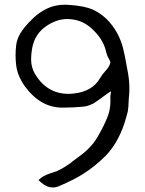

<svg xmlns="http://www.w3.org/2000/svg" viewBox="-20 -705 626 831"><path d="M209 106.4Q182.6 106.4 158.2 85L146.5 74.2L158.7 64Q173.8 51.8 220.7 37.6Q223.1 37.6 224.1 36.6Q264.2 18.6 300.3 -11.2Q311.5 -20 323.2 -28.3Q381.8 -70.3 408.7 -124Q429.7 -160.2 445.3 -198.7Q458 -231.4 458 -267.1L457.5 -284.7Q457.5 -292 459 -297.6Q460.4 -303.2 460.4 -307.1L460 -309.6Q454.6 -307.6 429.2 -288.6Q408.2 -272.5 385.3 -257.8Q358.9 -244.1 337.4 -243.2Q295.9 -239.3 259.8 -239.3H248.5Q154.8 -239.3 86.4 -333Q55.2 -377.9 49.8 -423.8Q47.4 -445.8 47.4 -466.8Q47.4 -489.7 50.3 -511.2Q55.2 -546.9 82 -581.1Q101.1 -605.5 126.5 -629.2Q151.9 -652.8 185.3 -668.7Q218.8 -684.6 261.7 -684.6Q270 -684.6 281.7 -683.6Q345.2 -679.2 380.4 -664.1Q448.2 -633.3 488.3 -559.6Q504.9 -527.8 512.9 -495.1Q521 -462.4 526.4 -429.7Q529.8 -408.7 534.2 -387.7Q540 -354 540 -321.8Q540 -300.8 537.6 -280.8Q536.6 -262.2 535.6 -243.4Q534.7 -224.6 529.3 -207.5L526.9 -199.7Q499 -95.2 437.5 -30.8Q390.1 16.6 335 50.8Q296.9 74.2 237.8 99.6Q223.1 106.4 209 106.4ZM276.4 -298.8Q287.6 -298.8 299.3 -300.3Q379.9 -308.6 413.6 -367.7Q423.3 -383.8 435.5 -397Q453.6 -416 457.5 -433.1Q457.5 -440.9 451.2 -450.7Q443.4 -462.9 438.5 -483.9Q425.8 -538.1 374.5 -583.5Q330.6 -622.6 270.5 -622.6Q225.1 -622.6 179.7 -591.6Q134.3 -560.5 121.1 -505.4Q114.7 -476.1 114.7 -444.8Q115.2 -413.1 131.8 -384.3Q183.6 -298.8 276.4 -298.8Z"/></svg>

Font: X Typewriter
Style: Regular
Weight: 400
Monospace: yes
Designer: GGBot
Version: 0.50